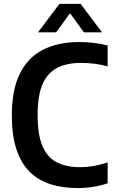

<svg xmlns="http://www.w3.org/2000/svg" viewBox="-20 -968 598 998"><path d="M384 9.5Q303.5 9.5 240 -11.2Q176.5 -32 132.2 -77Q88 -122 64.8 -194Q41.5 -266 41.5 -368.5Q41.5 -500.5 83 -584.8Q124.5 -669 203 -709.2Q281.5 -749.5 392.5 -749.5Q431 -749.5 468 -745Q505 -740.5 539.5 -731.5V-623Q505 -632.5 471 -636.8Q437 -641 401 -641Q327 -641 276.8 -615Q226.5 -589 201 -529.8Q175.5 -470.5 175.5 -370.5Q175.5 -267.5 201 -208.2Q226.5 -149 276 -124Q325.5 -99 397.5 -99Q432 -99 466.8 -105.2Q501.5 -111.5 539.5 -123.5V-15.5Q507.5 -4 466.8 2.8Q426 9.5 384 9.5ZM177.5 -800 289 -948H399L510.5 -800H416L334.5 -912.5H353.5L272 -800Z"/></svg>

Font: Encode Sans SC SemiCondensed SemiBold
Style: Regular
Weight: 600
Width: 4
Designer: Multiple Designers
Foundry: Impallari Type
Version: Version 3.002